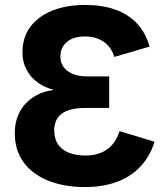

<svg xmlns="http://www.w3.org/2000/svg" viewBox="-20 -742 678 779"><path d="M326 17Q239 17 174.5 -9.5Q110 -36 75 -84.5Q40 -133 40 -201Q40 -251 60 -288Q80 -325 115.5 -348Q151 -371 197 -377V-378Q163 -386 134 -406.5Q105 -427 88 -458.5Q71 -490 71 -529Q71 -590 103 -633Q135 -676 192.5 -699Q250 -722 326 -722Q395 -722 448 -703Q501 -684 536 -646.5Q571 -609 587 -553L444 -511Q430 -554 398.5 -574Q367 -594 325 -594Q277 -594 251 -571.5Q225 -549 225 -512Q225 -488 238 -470Q251 -452 275.5 -442Q300 -432 335 -432H423V-304H327Q262 -304 231 -281Q200 -258 200 -213Q200 -180 215 -157Q230 -134 259 -122.5Q288 -111 328 -111Q377 -111 412.5 -134.5Q448 -158 465 -210L607 -167Q589 -108 550 -66.5Q511 -25 454 -4Q397 17 326 17Z"/></svg>

Font: TikTok Sans 24pt
Style: Bold
Weight: 700
Version: Version 4.000